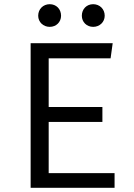

<svg xmlns="http://www.w3.org/2000/svg" viewBox="-20 -895 640 915"><path d="M217 -767C248 -767 271 -790 271 -820C271 -852 248 -875 217 -875C186 -875 162 -852 162 -820C162 -790 186 -767 217 -767ZM424 -767C455 -767 479 -790 479 -820C479 -852 455 -875 424 -875C393 -875 370 -852 370 -820C370 -790 393 -767 424 -767ZM212 -617H507L517 -689H126V0H526V-70H212V-314H468V-385H212Z"/></svg>

Font: FiraMono Nerd Font
Style: Regular
Weight: 400
Designer: Carrois Corporate & Edenspiekermann AG
Foundry: Carrois Corporate GbR & Edenspiekermann AG
Version: Version 003.206;Nerd Fonts 3.3.0